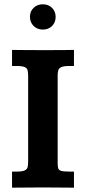

<svg xmlns="http://www.w3.org/2000/svg" viewBox="-20 -866 394 886"><path d="M35.6 0V-74.2H56.2Q83 -74.2 94.2 -79.6Q105.5 -85 107.7 -95.7Q109.9 -106.4 109.9 -122.1V-511.7Q109.9 -529.3 107.7 -540.3Q105.5 -551.3 94 -556.4Q82.5 -561.5 56.2 -561.5H35.6V-635.7Q72.3 -635.3 98.1 -635Q124 -634.8 148.4 -634.8Q193.8 -634.8 223.9 -634.8Q253.9 -634.8 276.4 -635Q298.8 -635.3 321.3 -635.7V-561.5H299.3Q274.4 -561.5 263.2 -556.4Q252 -551.3 249 -541.7Q246.1 -532.2 246.1 -519.5V-113.8Q246.1 -98.1 248.5 -89.6Q251 -81.1 262.2 -77.6Q273.4 -74.2 299.3 -74.2H321.3V0Q287.1 0 255.1 -0.5Q223.1 -1 176.8 -1Q133.8 -1 101.1 -0.5Q68.4 0 35.6 0ZM177.7 -729.5Q151.9 -729.5 135 -746.3Q118.2 -763.2 118.2 -788.6Q118.2 -813.5 135 -829.8Q151.9 -846.2 177.7 -846.2Q203.6 -846.2 220.2 -829.6Q236.8 -813 236.8 -788.1Q236.8 -762.7 220.2 -746.1Q203.6 -729.5 177.7 -729.5Z"/></svg>

Font: Kameron SemiBold
Style: Regular
Weight: 600
Designer: Vernon Adams
Foundry: Vernon Adams
Version: Version 1.100